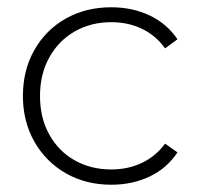

<svg xmlns="http://www.w3.org/2000/svg" viewBox="-20 -504 545 528"><path d="M43 -240Q43 -311 74.5 -366.5Q106 -422 161 -453Q216 -484 286 -484Q344 -484 391.5 -461.5Q439 -439 468 -396L434 -371Q408 -407 370 -425Q332 -443 286 -443Q230 -443 185.5 -417.5Q141 -392 115.5 -346Q90 -300 90 -240Q90 -180 115.5 -134Q141 -88 185.5 -63Q230 -38 286 -38Q332 -38 370 -56Q408 -74 434 -109L468 -85Q439 -41 391.5 -18.5Q344 4 286 4Q216 4 161 -27.5Q106 -59 74.5 -114.5Q43 -170 43 -240Z"/></svg>

Font: Montserrat Ace
Style: Light
Weight: 300
Designer: Julieta Ulanovsky
Foundry: Julieta Ulanovsky
Version: Version 1